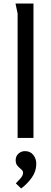

<svg xmlns="http://www.w3.org/2000/svg" viewBox="-20 -783 291 1090"><path d="M170 -763V0H80V-706L68 -763ZM122 75Q152 75 169 96.5Q186 118 186 147Q186 190 160 226Q134 262 100 287L70 258Q81 247 96 230Q111 213 111 198Q111 187 100.5 178.5Q90 170 79.5 158.5Q69 147 69 126Q69 104 84.5 89.5Q100 75 122 75Z"/></svg>

Font: Rosario Medium
Style: Regular
Weight: 500
Version: Version 1.201